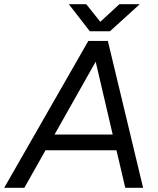

<svg xmlns="http://www.w3.org/2000/svg" viewBox="-52 -895 754 915"><path d="M369 -700H462L630 0H545L503 -179H165L64 0H-32ZM485 -254 404 -601 208 -254ZM276 -875H359L426 -791L517 -875H614L472 -746H376Z"/></svg>

Font: Oak Sans
Style: Italic
Weight: 400
Italic angle: -9.49998°
Foundry: Erik Kennedy, Walven
Version: Version 1.000